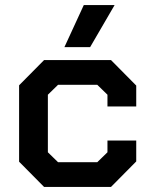

<svg xmlns="http://www.w3.org/2000/svg" viewBox="-20 -734 590 754"><path d="M55 -99V-399L153 -498H416L515 -398V-316H402V-362L362 -401H208L168 -362V-136L208 -97H362L402 -136V-182H515V-100L416 0H153ZM309 -714H430L334 -549H233Z"/></svg>

Font: Chakra Petch SemiBold
Style: Regular
Weight: 600
Designer: Katatrad Aksorn Co.,Ltd.
Foundry: Cadson Demak Co.,Ltd.
Version: Version 1.000; ttfautohint (v1.6)